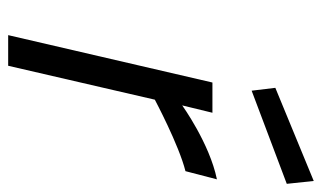

<svg xmlns="http://www.w3.org/2000/svg" viewBox="-179 -609 788 470"><g transform="rotate(90 215.0 -374.0)"><path d="M430 -682 423 -748 195 -654 202 -596ZM141 0 224 -359C224 -359 335 -418 399 -434L419 -511C331 -493 238 -426 238 -426L256 -500H182L66 0Z"/></g></svg>

Font: RazerF5
Style: Italic
Weight: 400
Foundry: Razer Inc.
Version: Version 2